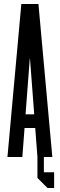

<svg xmlns="http://www.w3.org/2000/svg" viewBox="-20 -780 297 954"><path d="M216 154 166 104V0L155 -144H102L91 0H17L86 -760H171L240 0H198V76H249V154ZM129 -489H128L107 -212H150Z"/></svg>

Font: Commune Nuit Debout
Style: Regular
Weight: 400
Designer: Sébastien Marchal
Foundry: Sébastien Marchal
Version: Version 1.003;PS 1.3;hotconv 1.0.88;makeotf.lib2.5.647800